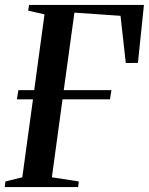

<svg xmlns="http://www.w3.org/2000/svg" viewBox="-24 -763 608 783"><path d="M-4.5 0 -2 -23 67 -40 110.5 -358H45L51 -395.5H115.5L157.5 -704.5L91 -719.5L94.5 -743H563L538.5 -506.5L489 -506L467.5 -698.5L279.5 -711.5L236 -395.5H430.5L424.5 -358H231L187.5 -40L297.5 -23L294.5 0Z"/></svg>

Font: Merriweather 120pt Medium
Style: Italic
Weight: 500
Italic angle: -7.8°
Version: Version 2.101